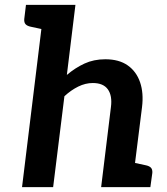

<svg xmlns="http://www.w3.org/2000/svg" viewBox="-20 -764 683 784"><path d="M70 0 161 -744H288L253 -458Q287 -487 325 -504.5Q363 -522 410 -522Q466 -522 501.5 -497Q537 -472 552 -428Q567 -384 560 -327L519 0H393L433 -327Q439 -373 420.5 -399Q402 -425 359 -425Q329 -425 299.5 -410.5Q270 -396 243 -371L197 0ZM495 0 520 -101 576 -89Q590 -86 596.5 -79Q603 -72 602 -58L594 0ZM186 -744 161 -643 105 -655Q91 -658 84.5 -665Q78 -672 79 -686L86 -744Z"/></svg>

Font: Aleo
Style: Bold Italic
Weight: 700
Italic angle: -7°
Version: Version 2.001;gftools[0.9.29]